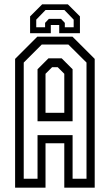

<svg xmlns="http://www.w3.org/2000/svg" viewBox="-20 -870 509 890"><path d="M50 0V-597L153 -700H316L419 -597V0H278V-206H191V0ZM90 -41.5H154V-243.5H316.5V-41.5H381V-580L297 -663.5H173.5L90 -580ZM154 -308V-549L204.5 -599.5H266L316.5 -549V-308ZM191 -347H278V-528L247.5 -558.5H221.5L191 -528ZM294.5 -850 350.5 -794V-716H254.5V-754H215.5V-716H119.5V-794L175.5 -850ZM278.5 -823.5H191L148 -779V-743.5H189V-764L206.5 -782.5H263L280.5 -764V-743.5H321.5V-779Z"/></svg>

Font: Tourney Condensed
Style: Regular
Weight: 400
Width: 3
Designer: Tyler Finck
Foundry: Etcetera Type Co
Version: Version 1.010; ttfautohint (v1.8.3)